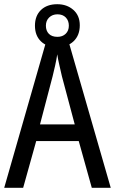

<svg xmlns="http://www.w3.org/2000/svg" viewBox="-20 -892 547 912"><path d="M416 0 354 -222H152L90 0H0L205 -715H300L506 0ZM274 -530Q269 -553 262 -582.5Q255 -612 252 -634Q248 -608 242 -581Q236 -554 230 -530L170 -301H335ZM252 -668Q203 -668 174.5 -695.5Q146 -723 146 -770Q146 -817 174.5 -844.5Q203 -872 252 -872Q298 -872 328.5 -845Q359 -818 359 -772Q359 -724 329.5 -696Q300 -668 252 -668ZM253 -717Q277 -717 292 -731.5Q307 -746 307 -770Q307 -794 292.5 -809Q278 -824 253 -824Q229 -824 213.5 -809Q198 -794 198 -770Q198 -746 212 -731.5Q226 -717 253 -717Z"/></svg>

Font: Noto Sans Thai Cond
Style: Regular
Weight: 400
Width: 3
Designer: Monotype Design Team
Foundry: Monotype Imaging Inc.
Version: Version 2.002; ttfautohint (v1.8.4.7-5d5b)